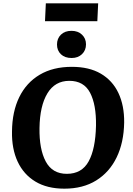

<svg xmlns="http://www.w3.org/2000/svg" viewBox="-20 -1117 796 1152"><path d="M52 -328Q53 -447 95.5 -534Q138 -621 218 -668.5Q298 -716 411 -716Q515 -716 585 -675Q655 -634 690.5 -559Q726 -484 725 -382Q723 -262 680 -173Q637 -84 557.5 -34.5Q478 15 366 15Q263 15 192.5 -27.5Q122 -70 86 -147Q50 -224 52 -328ZM217 -349Q215 -222 254.5 -148Q294 -74 381 -74Q471 -74 512 -149Q553 -224 556 -363Q558 -489 520.5 -560.5Q483 -632 396 -632Q310 -632 264.5 -557Q219 -482 217 -349ZM322 -850Q322 -886 345.5 -909Q369 -932 409 -932Q448 -932 472 -909Q496 -886 496 -851Q496 -815 472 -792Q448 -769 410 -769Q369 -769 345.5 -791.5Q322 -814 322 -850ZM255 -1097H569L564 -990H250Z"/></svg>

Font: Literata 12pt
Style: Bold Italic
Weight: 700
Italic angle: -2°
Designer: Latin by Veronika Burian and Jose Scaglione. Greek by Irene Vlachou. Cyrillic by Vera Evstafieva
Foundry: TypeTogether
Version: Version 3.002